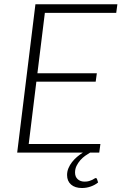

<svg xmlns="http://www.w3.org/2000/svg" viewBox="-20 -728 580 916"><path d="M436.5 121.5Q441 121.5 442.5 125.5L448 142.5Q433.5 154.5 413 161.8Q392.5 169 371 169Q338 169 319 152.5Q300 136 300 107Q300 90 306.5 74.5Q313 59 323.5 45.5Q334 32 347.5 20.5Q361 9 375.5 0H62L149 -707.5H540L534.5 -666.5H194L158.5 -378.5H442L436.5 -338.5H153.5L117 -41H459L453.5 0H410Q399.5 6 386.8 15Q374 24 363.2 36.2Q352.5 48.5 345.2 63.2Q338 78 338 95Q338 115.5 350.8 127Q363.5 138.5 383.5 138.5Q396 138.5 405 135.8Q414 133 420.2 130Q426.5 127 430.2 124.2Q434 121.5 436.5 121.5Z"/></svg>

Font: Lato Light
Style: Italic
Weight: 300
Italic angle: -7°
Designer: Lukasz Dziedzic
Foundry: tyPoland Lukasz Dziedzic
Version: Version 2.007; 2014-02-27